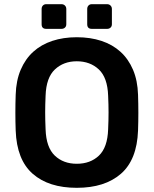

<svg xmlns="http://www.w3.org/2000/svg" viewBox="-20 -888 735 918"><path d="M419 -750Q397 -750 397 -772V-845Q397 -855 403 -861.5Q409 -868 419 -868H492Q502 -868 508.5 -861.5Q515 -855 515 -845V-772Q515 -762 508.5 -756Q502 -750 492 -750ZM201 -750Q179 -750 179 -772V-845Q179 -855 185 -861.5Q191 -868 201 -868H274Q284 -868 290.5 -861.5Q297 -855 297 -845V-772Q297 -762 290.5 -756Q284 -750 274 -750ZM347 10Q213 10 136.5 -57Q60 -124 55 -264Q52 -348 55 -435Q57 -503 79 -554.5Q101 -606 139 -640.5Q177 -675 230 -692.5Q283 -710 347 -710Q412 -710 465 -692.5Q518 -675 556 -640.5Q594 -606 616 -554.5Q638 -503 640 -435Q643 -348 640 -264Q635 -124 558 -57Q481 10 347 10ZM347 -105Q412 -105 453 -144Q494 -183 497 -269Q499 -314 499 -350.5Q499 -387 497 -431Q494 -517 452.5 -556Q411 -595 347 -595Q284 -595 242.5 -556Q201 -517 198 -431Q196 -387 196 -350.5Q196 -314 198 -269Q201 -183 242 -144Q283 -105 347 -105Z"/></svg>

Font: Fz Rubik Med
Style: Regular
Weight: 500
Designer: Hubert and Fischer
Foundry: Hubert and Fischer
Version: Vit hóa bi FontZin.com